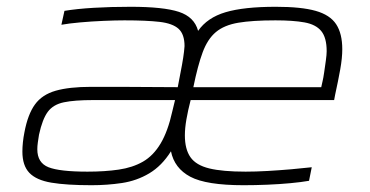

<svg xmlns="http://www.w3.org/2000/svg" viewBox="-20 -538 1091 566"><path d="M250 8Q176 8 131.5 0.5Q87 -7 66.5 -28.5Q46 -50 46 -91Q46 -104 47.5 -118.5Q49 -133 52 -148Q62 -201 83 -230Q104 -259 144 -270.5Q184 -282 249 -282Q290 -282 332 -282Q374 -282 418 -281.5Q462 -281 504 -281L512 -323Q517 -348 520 -367.5Q523 -387 524 -402Q524 -437 506.5 -453Q489 -469 450.5 -473.5Q412 -478 347 -478Q321 -478 285.5 -476.5Q250 -475 216.5 -472Q183 -469 161 -465L170 -506Q206 -512 256.5 -515Q307 -518 365 -518Q462 -518 507.5 -503Q553 -488 564 -447Q591 -486 645 -502Q699 -518 793 -518Q868 -518 910.5 -506Q953 -494 971 -466.5Q989 -439 989 -393Q989 -367 983 -333.5Q977 -300 968 -259L965 -243H542Q534 -212 529.5 -186Q525 -160 525 -139Q525 -98 541.5 -74.5Q558 -51 597 -41.5Q636 -32 704 -32Q734 -32 769 -34Q804 -36 838.5 -39Q873 -42 899 -45L891 -5Q868 -1 836 2Q804 5 768 6.5Q732 8 698 8Q588 8 541 -17Q494 -42 484 -92Q457 -49 420 -27Q383 -5 339.5 1.5Q296 8 250 8ZM238 -32Q289 -32 330 -38Q371 -44 401.5 -61.5Q432 -79 453.5 -115Q475 -151 488 -210L496 -243H254Q200 -243 168.5 -236.5Q137 -230 121 -208.5Q105 -187 95 -141Q93 -129 91.5 -118Q90 -107 90 -98Q90 -58 123 -45Q156 -32 238 -32ZM550 -281H927L931 -299Q933 -307 935.5 -324Q938 -341 940.5 -359Q943 -377 943 -387Q943 -427 927 -446.5Q911 -466 877.5 -472Q844 -478 792 -478Q724 -478 682.5 -471Q641 -464 616.5 -443.5Q592 -423 577.5 -384Q563 -345 550 -281Z"/></svg>

Font: Saira Expanded ExtraLight
Style: Italic
Weight: 250
Width: 7
Italic angle: -12°
Designer: Hector Gatti with collaboration of the Omnibus-Type team
Foundry: Omnibus-Type
Version: Version 1.101